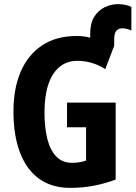

<svg xmlns="http://www.w3.org/2000/svg" viewBox="-20 -898 655 928"><path d="M550 -878Q573 -878 590.5 -873.5Q608 -869 615 -864V-751Q608 -754 596.5 -757.5Q585 -761 570 -761Q553 -761 542.5 -749.5Q532 -738 532 -707V-677L489 -564Q459 -583 425 -593.5Q391 -604 354 -604Q303 -604 267.5 -574.5Q232 -545 213.5 -489.5Q195 -434 195 -355Q195 -281 209 -226Q223 -171 252.5 -141Q282 -111 328 -111Q348 -111 365 -114Q382 -117 396 -122V-283H304V-402H539V-30Q488 -11 434 -0.5Q380 10 319 10Q230 10 169 -34Q108 -78 76.5 -161Q45 -244 45 -359Q45 -471 80.5 -552.5Q116 -634 184 -679Q252 -724 351 -724Q368 -724 384.5 -722Q401 -720 416 -716V-735Q416 -786 435.5 -817Q455 -848 486 -863Q517 -878 550 -878Z"/></svg>

Font: Noto Sans Display Condensed
Style: Bold
Weight: 700
Width: 3
Designer: Monotype Design Team
Foundry: Monotype Imaging Inc.
Version: Version 2.003